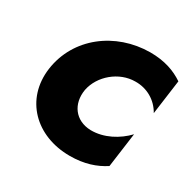

<svg xmlns="http://www.w3.org/2000/svg" viewBox="-115 -584 708 709"><g transform="rotate(30 238.5 -230.0)"><path d="M193 -229C206 -295 270 -349 339 -349C388 -350 432 -325 456 -282L476 -429C439 -454 394 -470 333 -470C185 -469 59 -373 39 -230C20 -91 121 10 266 10C327 10 374 -6 412 -31L432 -178C396 -140 342 -110 285 -111C219 -113 182 -164 193 -229Z"/></g></svg>

Font: Jost*
Style: Bold Italic
Weight: 700
Italic angle: -10°
Version: Version 3.7